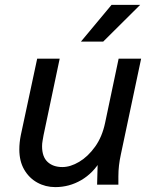

<svg xmlns="http://www.w3.org/2000/svg" viewBox="-20 -755 636 785"><path d="M59 -144Q59 -158 60.5 -172.5Q62 -187 65 -202L132 -515H224L158 -202Q156 -190 154 -179Q152 -168 152 -157Q152 -114 174.5 -93Q197 -72 235 -72Q268 -72 304 -93.5Q340 -115 369 -155.5Q398 -196 410 -254L465 -515H557L474 -123Q469 -100 466.5 -78.5Q464 -57 464 -34V0H377L380 -112L392 -100Q361 -47 312 -18.5Q263 10 206 10Q166 10 132.5 -8.5Q99 -27 79 -61.5Q59 -96 59 -144ZM311 -585 436 -735H553L402 -585Z"/></svg>

Font: Radio Canada
Style: Italic
Weight: 400
Italic angle: -12°
Designer: Charles Daoud, Etienne Aubert Bonn, Alexandre Saumier Demers, Jacques Le Bailly
Foundry: Radio-Canada
Version: Version 2.104;gftools[0.9.28.dev5+ged2979d]